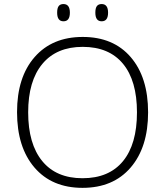

<svg xmlns="http://www.w3.org/2000/svg" viewBox="-20 -905 804 935"><path d="M701.2 -357.9Q701.2 -188 616.2 -89.1Q531.2 9.8 381.8 9.8Q232.9 9.8 147.9 -89.1Q63 -188 63 -358.9Q63 -529.3 148.7 -627.2Q234.4 -725.1 382.8 -725.1Q532.2 -725.1 616.7 -626.7Q701.2 -528.3 701.2 -357.9ZM117.2 -357.9Q117.2 -204.6 185.5 -120.8Q253.9 -37.1 381.8 -37.1Q510.7 -37.1 578.9 -120.1Q647 -203.1 647 -357.9Q647 -512.2 578.9 -594.5Q510.7 -676.8 382.8 -676.8Q255.4 -676.8 186.3 -593.8Q117.2 -510.7 117.2 -357.9ZM258.3 -843.3Q258.3 -865.7 265.9 -875.5Q273.4 -885.3 289.1 -885.3Q320.3 -885.3 320.3 -843.3Q320.3 -801.3 289.1 -801.3Q258.3 -801.3 258.3 -843.3ZM444.3 -843.3Q444.3 -865.7 451.9 -875.5Q459.5 -885.3 475.1 -885.3Q506.3 -885.3 506.3 -843.3Q506.3 -801.3 475.1 -801.3Q444.3 -801.3 444.3 -843.3Z"/></svg>

Font: Zoram GWeb Light
Style: Regular
Weight: 300
Foundry: Ascender Corporation
Version: Version 1.000